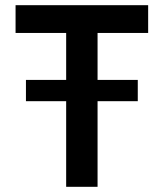

<svg xmlns="http://www.w3.org/2000/svg" viewBox="-20 -720 631 740"><path d="M40 -593V-700H551V-593H356V-412H511V-330H356V0H235V-330H80V-412H235V-593Z"/></svg>

Font: Lopes Sans SemiBold
Style: Regular
Weight: 600
Designer: Gabriel Lam, Diego Maldonado
Foundry: TypeRant, Foresti Design
Version: Version 4.000